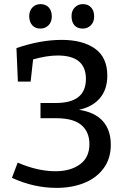

<svg xmlns="http://www.w3.org/2000/svg" viewBox="-20 -904 621 934"><path d="M519 -200Q519 -132 483.5 -84.5Q448 -37 388.5 -13.5Q329 10 255 10Q144 10 38 -39L66 -113Q163 -71 250 -71Q323 -71 369 -104.5Q415 -138 415 -203Q415 -262 376 -295.5Q337 -329 253 -329H177V-403H252Q398 -403 398 -520Q398 -634 261 -634Q208 -634 141 -615L129 -507H67L60 -670Q177 -710 280 -710Q382 -710 442 -667.5Q502 -625 502 -536Q502 -469 466 -426.5Q430 -384 364 -370Q442 -358 480.5 -314.5Q519 -271 519 -200ZM122 -824Q122 -851 137.5 -867.5Q153 -884 177 -884Q202 -884 217 -868Q232 -852 232 -824Q232 -797 216 -781Q200 -765 177 -765Q152 -765 137.5 -780.5Q123 -796 122 -824ZM328 -826Q328 -852 344 -868Q360 -884 383 -884Q408 -884 423 -868Q438 -852 438 -824Q438 -797 422 -781Q406 -765 383 -765Q356 -765 342 -781Q328 -797 328 -826Z"/></svg>

Font: Bitter Pro Medium
Style: Regular
Weight: 500
Designer: Sol Matas, and Bitter project Authors
Foundry: Sol Matas
Version: Version 1.010